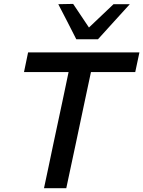

<svg xmlns="http://www.w3.org/2000/svg" viewBox="-20 -988 752 1008"><path d="M211 0Q223.5 -58 235 -112.8Q246.5 -167.5 260.5 -234.5L308 -457Q317 -499.5 324.8 -536.8Q332.5 -574 340 -609.5H106L127.5 -713H712L690 -609.5H457.5Q450 -574 442 -536.8Q434 -499.5 425 -457L378 -234.5Q363.5 -167.5 352 -112.8Q340.5 -58 328 0ZM380.5 -782Q357 -828.5 333.2 -874.8Q309.5 -921 286 -966L364 -967.5Q384.5 -937 405.2 -906Q426 -875 447 -843.5Q480 -875 512 -905.2Q544 -935.5 576 -966H661.5Q619 -919.5 578 -874.2Q537 -829 494.5 -782Z"/></svg>

Font: Commissioner Medium
Style: Italic
Weight: 500
Italic angle: -12°
Designer: Kostas Bartsokas
Foundry: Kostas Bartsokas
Version: Version 1.000; ttfautohint (v1.8.3)